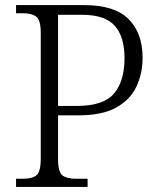

<svg xmlns="http://www.w3.org/2000/svg" viewBox="-20 -734 625 754"><path d="M43 0V-32H70Q106 -32 123 -45.5Q140 -59 140 -111V-605Q140 -655 122.5 -668.5Q105 -682 70 -682H43V-714H310Q430 -714 485 -659Q540 -604 540 -507Q540 -446 516 -394.5Q492 -343 437 -312Q382 -281 288 -281H208V-109Q208 -58 225.5 -45Q243 -32 278 -32H324V0ZM282 -318Q387 -318 428 -367Q469 -416 469 -505Q469 -590 430.5 -633Q392 -676 301 -676H208V-318Z"/></svg>

Font: Noto Serif Malayalam Light
Style: Regular
Weight: 300
Designer: Indian type Foundry, Jelle Bosma, Monotype Design Team
Foundry: Monotype Imaging Inc.
Version: Version 2.104; ttfautohint (v1.8.4.7-5d5b)